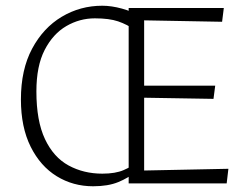

<svg xmlns="http://www.w3.org/2000/svg" viewBox="-20 -641 865 670"><path d="M337 -35Q383 -35 411.5 -47.5Q440 -60 456 -73V-43Q428 -20 392.5 -5.5Q357 9 305 9Q235 9 178 -26Q121 -61 87 -129Q53 -197 53 -294Q53 -398 92 -471Q131 -544 195.5 -582.5Q260 -621 337 -621Q369 -621 405.5 -611Q442 -601 468 -584L452 -536Q423 -556 392 -566.5Q361 -577 311 -577Q258 -577 211.5 -550Q165 -523 136 -467Q107 -411 107 -322Q107 -219 137 -155.5Q167 -92 219.5 -63.5Q272 -35 337 -35ZM429 -1V-613H761L755 -565L483 -570V-342H731L725 -296L483 -300V-46L777 -52L771 -1Z"/></svg>

Font: Ancizar Sans Thin
Style: Regular
Weight: 100
Designer: Cesar Puertas, Viviana Monsalve, Julian Moncada, Julian Prieto, Jose Castro, Mariel Hernandez, Felipe Aragon, Sara Alarc
Version: Version 8.100